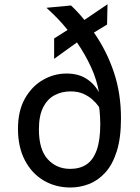

<svg xmlns="http://www.w3.org/2000/svg" viewBox="-20 -848 640 876"><path d="M301.5 7.5Q233.5 7.5 179.2 -24.5Q125 -56.5 93.5 -116.8Q62 -177 62 -260.5Q62 -342 93.5 -398Q125 -454 175.5 -483.2Q226 -512.5 283.5 -512.5Q336.5 -512.5 373.2 -489.5Q410 -466.5 431.5 -427Q422 -483.5 395.5 -541.5Q369 -599.5 331 -654.5L227 -579.5V-672.5L288.5 -711.5Q266 -739.5 241.8 -764.5Q217.5 -789.5 192 -812.5L304 -823Q320.5 -807.5 335.8 -791Q351 -774.5 365 -757L470.5 -828.5L468.5 -736L408.5 -699.5Q466.5 -616.5 499.2 -519.5Q532 -422.5 532 -308Q532 -218.5 512.8 -157.8Q493.5 -97 460.5 -60.8Q427.5 -24.5 386.2 -8.5Q345 7.5 301.5 7.5ZM300.5 -77.5Q344.5 -77.5 375 -98Q405.5 -118.5 421.5 -163.8Q437.5 -209 437.5 -283Q437.5 -296.5 436.5 -314.5Q435.5 -332.5 434 -346.5Q432.5 -360.5 430 -362.5Q419.5 -377.5 402.2 -393.2Q385 -409 360.2 -420Q335.5 -431 302 -431Q261.5 -431 228.8 -413.5Q196 -396 176.8 -358Q157.5 -320 157.5 -258Q157.5 -165.5 197.8 -121.5Q238 -77.5 300.5 -77.5Z"/></svg>

Font: Spline Sans Mono
Style: Regular
Weight: 400
Monospace: yes
Designer: Eben Sorkin, Mirko Velimirovic
Foundry: Sorkin Type
Version: Version 1.004